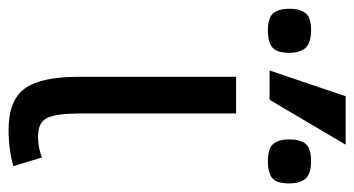

<svg xmlns="http://www.w3.org/2000/svg" viewBox="-284 -598 821 445"><g transform="rotate(90 126.5 -375.5)"><path d="M289.1 3.9Q251 15.1 205.1 15.1Q136.7 15.1 109.4 -22.2Q82 -59.6 82 -147V-512.2H167V-148.9Q167 -97.2 177 -75.2Q187 -53.2 220.2 -53.2Q246.1 -53.2 269 -62ZM329.1 -634.8Q329.1 -606.9 317.1 -596.4Q305.2 -585.9 277.3 -585.9Q247.1 -585.9 237.1 -598.9Q227.1 -611.8 227.1 -634.8Q227.1 -661.1 237.5 -673.6Q248 -686 277.3 -686Q306.2 -686 317.6 -673.6Q329.1 -661.1 329.1 -634.8ZM26.4 -634.8Q26.4 -606.9 14.2 -596.4Q2 -585.9 -25.9 -585.9Q-55.7 -585.9 -65.7 -598.9Q-75.7 -611.8 -75.7 -634.8Q-75.7 -661.1 -65.2 -673.6Q-54.7 -686 -25.9 -686Q2.9 -686 14.6 -673.6Q26.4 -661.1 26.4 -634.8ZM239.3 -766.1 135.3 -589.8H67.4L127 -766.1Z"/></g></svg>

Font: ClearSansRegular
Style: Regular
Weight: 400
Foundry: Intel Corporation
Version: Version 1.00